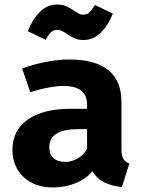

<svg xmlns="http://www.w3.org/2000/svg" viewBox="-20 -812 640 849"><path d="M552 -89 519 15Q471 10 439 -6.5Q407 -23 389 -55Q359 -20 313 -1.5Q267 17 215 17Q133 17 84 -29.5Q35 -76 35 -150Q35 -236 103 -283.5Q171 -331 294 -331H365V-350Q365 -432 260 -432Q233 -432 192.5 -424.5Q152 -417 114 -404L78 -509Q129 -528 184.5 -538.5Q240 -549 285 -549Q517 -549 517 -361V-153Q517 -124 525 -110Q533 -96 552 -89ZM365 -154V-241H326Q198 -241 198 -161Q198 -130 216.5 -113Q235 -96 269 -96Q296 -96 323.5 -111.5Q351 -127 365 -154ZM276 -662Q251 -680 235 -680Q217 -680 206 -670Q195 -660 182 -636L103 -674Q124 -727 156.5 -759.5Q189 -792 232 -792Q255 -792 271.5 -785Q288 -778 307 -765Q320 -756 329 -751.5Q338 -747 348 -747Q364 -747 375 -757Q386 -767 400 -790L479 -752Q458 -699 425 -667Q392 -635 349 -635Q327 -635 311 -642Q295 -649 276 -662Z"/></svg>

Font: Fira Mono
Style: Bold
Weight: 700
Monospace: yes
Designer: Carrois Corporate & Edenspiekermann AG
Foundry: Carrois Corporate GbR & Edenspiekermann AG
Version: Version 3.206